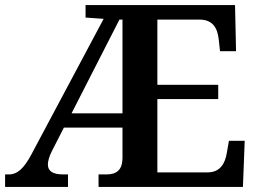

<svg xmlns="http://www.w3.org/2000/svg" viewBox="-20 -734 1017 754"><path d="M0 0H247V-49H228C189 -49 168 -61 168 -88C168 -100 173 -120 184 -141L231 -233H461V-111C460 -67 438 -49 398 -49H367V0H934L941 -181H879L871 -135C864 -91 844 -57 795 -57H598V-345H837V-401H598V-657H766C814 -656 834 -626 839 -579L844 -533H907L903 -714H316V-665L387 -660L103 -127C74 -73 49 -49 14 -49H0ZM261 -289 449 -657H461V-289Z"/></svg>

Font: Noto Serif Tamil SemiBold
Style: Regular
Weight: 600
Designer: Indian Type Foundry, Tom Grace, and the Monotype Design Team
Foundry: Monotype Imaging Inc.
Version: Version 2.004